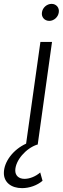

<svg xmlns="http://www.w3.org/2000/svg" viewBox="-105 -748 325 993"><path d="M150 -640C174 -640 196 -660 199 -684C203 -708 186 -728 162 -728C137 -728 115 -708 112 -684C108 -660 125 -640 150 -640ZM-85 147C-85 195 -47 225 9 225C47 225 87 211 115 187L103 144C79 165 48 177 22 177C-9 177 -26 159 -26 134C-26 82 29 19 87 0H90L164 -531H104L30 -5C-36 25 -85 88 -85 147Z"/></svg>

Font: Mluvka Light
Style: Italic
Weight: 300
Italic angle: -8°
Designer: Modified by Jiří Krblich, Original typeface by Gumpita Rahayu
Foundry: Gumpita Rahayu & Jiří Krblich
Version: Version 2.000;Glyphs 3.1.1 (3134)